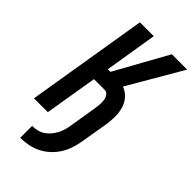

<svg xmlns="http://www.w3.org/2000/svg" viewBox="-288 -809 1097 1097"><g transform="rotate(45 261.0 -260.0)"><path d="M123 215V119Q142 119 162 114.5Q182 110 199.5 99Q217 88 230.5 72Q244 56 254 38Q264 20 269.5 0.5Q275 -19 278 -38L305 -204Q307 -215 308.5 -227Q310 -239 310 -250.5Q310 -262 309 -273.5Q308 -285 303.5 -295Q299 -305 290.5 -312.5Q282 -320 271 -320H184L131 0H19L140 -735H252L200 -416H221L398 -735H522L331 -407Q361 -396 382 -372.5Q403 -349 412 -318.5Q421 -288 421 -254.5Q421 -221 416 -188L388 -22Q383 9 373 40Q363 71 345.5 99Q328 127 302.5 150.5Q277 174 247 188.5Q217 203 185.5 209Q154 215 123 215Z"/></g></svg>

Font: Iosevka Oblique
Style: Bold
Weight: 700
Italic angle: -9°
Monospace: yes
Designer: Belleve Invis
Foundry: Belleve Invis
Version: Version 32.5.0; ttfautohint (v1.8.4)